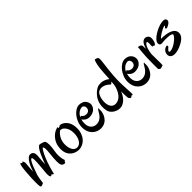

<svg xmlns="http://www.w3.org/2000/svg" viewBox="137 -1614 2565 2565"><g transform="rotate(-45 1419.5 -331.5)"><path d="M517 -33C512 -43 502 -82 502 -131C502 -148 503 -165 506 -184C516 -241 520 -281 520 -310C520 -343 515 -362 510 -373C500 -394 438 -406 428 -406C381 -406 319 -239 294 -168C295 -243 305 -297 305 -331C305 -370 288 -403 243 -403C189 -403 136 -296 111 -212V-214C111 -264 122 -341 122 -367C122 -378 109 -408 105 -408C102 -408 96 -395 91 -395C85 -395 79 -410 70 -410C43 -410 33 -142 33 -107C33 -16 33 5 55 5C66 5 97 -9 97 -13C97 -28 111 -116 120 -144C183 -331 209 -352 222 -352C232 -352 236 -334 236 -297C236 -224 220 -98 219 -71V-49C219 -3 233 1 240 1C249 1 250 -12 254 -12C264 -12 265 5 283 5C293 5 290 -8 292 -17C347 -240 420 -347 429 -347C439 -347 445 -328 445 -295C445 -249 430 -161 430 -91C430 -31 434 8 489 11C506 11 506 -14 509 -15C514 -16 520 -16 520 -22C520 -25 519 -28 517 -33Z M937 -206C937 -361 832 -397 808 -397C795 -397 793 -397 792 -390C791 -383 783 -393 774 -386L770 -382C767 -384 764 -385 760 -386C749 -388 779 -401 761 -400C709 -397 584 -325 583 -164C582 -24 689 16 751 16C851 16 937 -70 937 -206ZM761 -349C772 -341 774 -343 783 -343C791 -343 862 -305 862 -192C862 -80 809 -22 758 -22C701 -22 667 -80 667 -170C667 -254 716 -322 761 -349Z M1326 -178C1327 -181 1328 -185 1328 -188C1328 -191 1327 -193 1325 -193C1300 -195 1275 -58 1158 -58C1096 -58 1051 -104 1051 -178C1051 -206 1054 -229 1060 -249C1075 -226 1106 -192 1159 -192C1259 -192 1295 -262 1295 -301C1295 -341 1269 -409 1174 -409C1092 -409 990 -293 990 -167C990 -34 1084 23 1160 23C1290 23 1327 -102 1327 -149C1327 -161 1326 -171 1326 -178ZM1179 -360C1205 -360 1221 -338 1221 -309C1221 -282 1203 -249 1158 -249C1130 -249 1107 -259 1092 -284C1091 -285 1090 -286 1089 -286C1087 -286 1079 -282 1070 -278C1100 -343 1156 -360 1179 -360Z M1805 -617C1808 -657 1804 -667 1790 -676C1776 -685 1754 -689 1749 -684C1740 -664 1730 -635 1720 -565C1714 -523 1710 -442 1706 -364C1683 -384 1641 -410 1584 -410C1570 -410 1554 -409 1538 -405C1514 -400 1376 -328 1376 -162C1376 -141 1378 -118 1383 -94C1397 -26 1487 24 1557 10C1611 -2 1669 -52 1700 -138C1700 -96 1701 -49 1704 -23C1706 -4 1717 8 1728 14C1742 19 1751 8 1754 2C1758 -4 1775 8 1781 0C1786 -8 1773 -163 1773 -246C1773 -404 1803 -576 1805 -617ZM1699 -295C1699 -225 1648 -76 1535 -71C1466 -68 1440 -130 1440 -196C1440 -259 1463 -326 1498 -347C1508 -353 1525 -359 1547 -359C1580 -359 1622 -346 1666 -302C1672 -296 1675 -296 1689 -312C1691 -315 1696 -319 1701 -323C1700 -314 1699 -303 1699 -295Z M2188 -178C2189 -181 2190 -185 2190 -188C2190 -191 2189 -193 2187 -193C2162 -195 2137 -58 2020 -58C1958 -58 1913 -104 1913 -178C1913 -206 1916 -229 1922 -249C1937 -226 1968 -192 2021 -192C2121 -192 2157 -262 2157 -301C2157 -341 2131 -409 2036 -409C1954 -409 1852 -293 1852 -167C1852 -34 1946 23 2022 23C2152 23 2189 -102 2189 -149C2189 -161 2188 -171 2188 -178ZM2041 -360C2067 -360 2083 -338 2083 -309C2083 -282 2065 -249 2020 -249C1992 -249 1969 -259 1954 -284C1953 -285 1952 -286 1951 -286C1949 -286 1941 -282 1932 -278C1962 -343 2018 -360 2041 -360Z M2491 -351C2493 -393 2459 -417 2429 -417C2375 -417 2352 -353 2337 -306C2335 -331 2334 -350 2334 -359C2334 -379 2323 -380 2318 -386C2311 -391 2300 -398 2299 -392C2297 -387 2280 -407 2278 -397C2277 -387 2262 -254 2262 -179C2262 -103 2259 -17 2261 -4C2262 4 2282 20 2286 21C2292 22 2329 12 2335 9C2340 6 2341 -4 2341 -30C2341 -60 2339 -113 2339 -202C2356 -342 2398 -361 2407 -361C2416 -361 2419 -348 2419 -331C2419 -312 2416 -290 2417 -278C2419 -256 2433 -264 2438 -263C2444 -262 2444 -246 2460 -259C2479 -274 2490 -314 2491 -351Z M2809 -384C2802 -403 2789 -409 2760 -409C2735 -409 2673 -400 2594 -351C2519 -305 2500 -268 2500 -243C2500 -207 2531 -206 2539 -206C2544 -206 2569 -211 2604 -211C2672 -211 2730 -205 2730 -182C2730 -153 2622 -53 2543 -53C2532 -53 2527 -56 2527 -63C2527 -85 2572 -112 2572 -119C2572 -122 2569 -125 2569 -129C2569 -131 2569 -133 2569 -134C2569 -138 2568 -139 2565 -139C2562 -139 2559 -138 2555 -138C2538 -137 2482 -111 2482 -49C2482 -7 2513 17 2564 17C2603 17 2652 3 2708 -27C2782 -67 2801 -110 2801 -144C2801 -244 2648 -257 2594 -257C2585 -257 2582 -257 2580 -257C2577 -257 2576 -257 2576 -259C2576 -272 2690 -348 2729 -348C2733 -348 2735 -346 2735 -344C2735 -339 2712 -325 2712 -317C2712 -311 2720 -304 2730 -304C2734 -304 2738 -305 2743 -307C2790 -326 2811 -350 2811 -371C2811 -376 2811 -380 2809 -384Z"/></g></svg>

Font: Oregano
Style: Regular
Weight: 400
Designer: Astigmatic (AOETI)
Foundry: Astigmatic (AOETI)
Version: Version 1.000